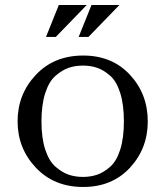

<svg xmlns="http://www.w3.org/2000/svg" viewBox="-20 -732 658 764"><path d="M568 -249Q568 -141 497 -64.5Q426 12 311 12Q195 12 122.5 -65Q50 -142 50 -249Q50 -357 122.5 -434Q195 -511 311 -511Q426 -511 497 -434.5Q568 -358 568 -249ZM458.5 -137Q473 -183 473 -249Q473 -315 458.5 -361.5Q444 -408 418.5 -430.5Q393 -453 367 -462Q341 -471 310 -471Q279 -471 253 -462Q227 -453 201 -430.5Q175 -408 160 -361.5Q145 -315 145 -249Q145 -183 160 -137Q175 -91 201 -68.5Q227 -46 253 -37Q279 -28 310 -28Q341 -28 367 -37Q393 -46 418.5 -68.5Q444 -91 458.5 -137ZM163 -585 214 -712H325L202 -585ZM293 -585 344 -712H455L332 -585Z"/></svg>

Font: Tenor Sans
Style: Regular
Weight: 400
Designer: Denis Masharov
Foundry: Denis Masharov
Version: Version 1.1